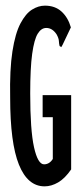

<svg xmlns="http://www.w3.org/2000/svg" viewBox="-20 -650 290 680"><path d="M138 10Q78 10 47 -67Q16 -144 16 -304Q14 -404 24 -468Q34 -532 52.5 -567Q71 -602 93.5 -616Q116 -630 139 -630Q175 -630 198 -609Q221 -588 231 -553L202 -492L197 -483L191 -487Q189 -495 188.5 -505Q188 -515 180 -529Q165 -551 144 -551Q126 -551 113.5 -530.5Q101 -510 94 -459.5Q87 -409 87 -319Q87 -189 100.5 -128.5Q114 -68 136 -68Q155 -68 167 -87V-235H131V-313H232V-50Q210 -18 186 -4Q162 10 138 10Z"/></svg>

Font: Inconsolata UltraCondensed Bold
Style: Regular
Weight: 700
Width: 1
Monospace: yes
Designer: Raph Levien, Cyreal, Brenton Simpson
Foundry: Raph Levien, Cyreal, Google
Version: Version 3.001; ttfautohint (v1.8.2.53-6de2)